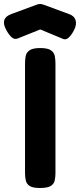

<svg xmlns="http://www.w3.org/2000/svg" viewBox="-85 -930 400 959"><path d="M115 9Q78 9 62.5 -1.5Q47 -12 43.5 -30Q40 -48 40 -67V-614Q40 -634 43.5 -651Q47 -668 63 -679Q79 -690 116 -690Q153 -690 169 -679Q185 -668 188.5 -650.5Q192 -633 192 -613V-66Q192 -47 188.5 -29.5Q185 -12 169 -1.5Q153 9 115 9ZM116 -910Q122 -910 128 -908Q134 -906 137 -905L259 -860Q286 -851 292.5 -829Q299 -807 285 -780Q273 -756 258.5 -742.5Q244 -729 229 -736L116 -783L4 -738Q-13 -731 -27.5 -744.5Q-42 -758 -54 -781Q-86 -839 -28 -860L94 -905Q96 -906 102.5 -908Q109 -910 116 -910Z"/></svg>

Font: Fredoka SemiBold
Style: Regular
Weight: 600
Designer: Ben Nathan
Foundry: Milena B. Brandão, Ben Nathan
Version: Version 2.001